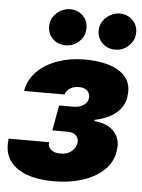

<svg xmlns="http://www.w3.org/2000/svg" viewBox="-60 -818 646 871"><g transform="rotate(5 263.0 -382.0)"><path d="M-2.9 -165H181.6Q178.2 -144 193.8 -130.9Q209.5 -117.7 237.3 -118.2Q265.6 -117.7 285.4 -132.6Q305.2 -147.5 309.6 -170.9Q313.5 -192.4 299.6 -206.3Q285.6 -220.2 259.8 -219.7H191.4L211.9 -335H279.3Q304.2 -335.4 322.8 -347.2Q341.3 -358.9 343.8 -377.9Q346.7 -399.4 333.3 -412.8Q319.8 -426.3 294.9 -425.8Q271 -426.3 253.7 -415Q236.3 -403.8 232.4 -386.7H47.9Q57.1 -439.5 94.7 -476.6Q132.3 -513.7 188.5 -533.2Q244.6 -552.7 308.6 -552.7Q418 -552.7 473.9 -512.9Q529.8 -473.1 516.6 -397.5Q509.8 -356 474.9 -326.4Q439.9 -296.9 378.9 -284.2L377.9 -278.3Q412.6 -276.4 440.4 -261.5Q468.3 -246.6 482.7 -219Q497.1 -191.4 490.2 -150.4Q481.9 -99.1 444.1 -63.5Q406.2 -27.8 347.2 -9Q288.1 9.8 215.8 9.8Q145.5 9.8 93.5 -9.3Q41.5 -28.3 15.4 -67.1Q-10.7 -106 -2.9 -165ZM218.8 -609.4Q178.2 -609.4 154.3 -637Q130.4 -664.6 136.7 -703.1Q142.1 -732.9 167.2 -753.4Q192.4 -773.9 224.6 -774.4Q263.7 -773.9 287.1 -746.3Q310.5 -718.8 303.7 -680.7Q299.8 -650.9 274.7 -630.1Q249.5 -609.4 218.8 -609.4ZM444.3 -609.4Q404.3 -609.4 380.1 -637Q356 -664.6 362.3 -703.1Q367.7 -732.9 393.1 -753.4Q418.5 -773.9 450.2 -774.4Q489.7 -773.9 513.2 -746.3Q536.6 -718.8 530.3 -680.7Q525.4 -650.9 500.5 -630.1Q475.6 -609.4 444.3 -609.4Z"/></g></svg>

Font: Inter Tight Black
Style: Italic
Weight: 900
Italic angle: -9.39999°
Designer: Rasmus Andersson
Foundry: rsms
Version: Version 3.004; ttfautohint (v1.8.4.7-5d5b)